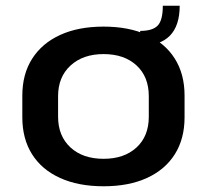

<svg xmlns="http://www.w3.org/2000/svg" viewBox="-20 -642 723 671"><path d="M342 9Q254 9 190 -20Q126 -49 92 -103Q58 -157 58 -232V-308Q58 -383 92.5 -437Q127 -491 190.5 -520Q254 -549 342 -549Q430 -549 493.5 -520Q557 -491 591 -437Q625 -383 625 -308V-232Q625 -157 591 -103Q557 -49 493.5 -20Q430 9 342 9ZM342 -87Q414 -87 457 -126.5Q500 -166 500 -234V-306Q500 -374 457 -413.5Q414 -453 342 -453Q270 -453 226.5 -413Q183 -373 183 -306V-234Q183 -167 226 -127Q269 -87 342 -87ZM470 -534Q513 -534 531 -552.5Q549 -571 549 -622H608Q608 -482 470 -482Z"/></svg>

Font: Pathway Extreme 28pt SemiBold
Style: Regular
Weight: 600
Designer: Eduardo Rodriguez Tunni
Foundry: Eduardo Rodriguez Tunni
Version: Version 1.001;gftools[0.9.26]